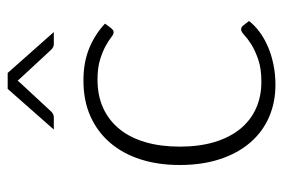

<svg xmlns="http://www.w3.org/2000/svg" viewBox="-141 -607 754 512"><g transform="rotate(-90 236.0 -351.0)"><path d="M416.5 -431Q414 -428.5 411.8 -426.8Q409.5 -425 405.5 -425Q400.5 -425 392 -431.8Q383.5 -438.5 369 -446.5Q354.5 -454.5 332.8 -461.2Q311 -468 280 -468Q237 -468 203.8 -452.8Q170.5 -437.5 147.5 -409Q124.5 -380.5 112.8 -340Q101 -299.5 101 -249Q101 -196.5 113.2 -156Q125.5 -115.5 148 -87.8Q170.5 -60 202.5 -45.5Q234.5 -31 273.5 -31Q309.5 -31 333.8 -39.5Q358 -48 373.8 -58Q389.5 -68 398.5 -76.5Q407.5 -85 413.5 -85Q419.5 -85 423.5 -80L436 -64Q424.5 -49 407 -36Q389.5 -23 367.5 -13.5Q345.5 -4 319.8 1.2Q294 6.5 266 6.5Q218.5 6.5 179.2 -10.8Q140 -28 111.8 -60.8Q83.5 -93.5 67.8 -141Q52 -188.5 52 -249Q52 -306 67 -353Q82 -400 111 -434Q140 -468 181.8 -486.8Q223.5 -505.5 277.5 -505.5Q326 -505.5 363.5 -490Q401 -474.5 429 -448ZM406.5 -584.5H374Q366.5 -584.5 359.5 -591.5L282.5 -674.5Q281 -676 279.8 -677.5Q278.5 -679 277 -681Q275.5 -679 274.2 -677.5Q273 -676 271.5 -674.5L194.5 -591.5Q191.5 -588.5 187.8 -586.5Q184 -584.5 180 -584.5H146.5L255 -707.5H297.5Z"/></g></svg>

Font: LatoLatin Light
Style: Regular
Weight: 300
Designer: Lukasz Dziedzic with Adam Twardoch and Botio Nikoltchev
Foundry: tyPoland Lukasz Dziedzic
Version: Version 2.015; 2015-08-06; http://www.latofonts.com/